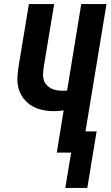

<svg xmlns="http://www.w3.org/2000/svg" viewBox="-20 -755 547 950"><path d="M303 175 332 0H261L295 -209Q283 -207 271 -206Q259 -205 246 -205Q216 -205 187.5 -211.5Q159 -218 135.5 -232.5Q112 -247 95 -270Q78 -293 71 -320.5Q64 -348 66.5 -378.5Q69 -409 74 -439L123 -735H248L196 -421Q194 -406 193 -390.5Q192 -375 196 -361Q200 -347 209.5 -336Q219 -325 231 -318.5Q243 -312 258 -309Q273 -306 288 -306Q294 -306 300 -306Q306 -306 312 -307L382 -735H507L403 -105H458L412 175Z"/></svg>

Font: Iosevka Curly Extrabold
Style: Italic
Weight: 800
Italic angle: -9°
Monospace: yes
Designer: Belleve Invis
Foundry: Belleve Invis
Version: Version 22.1.2; ttfautohint (v1.8.4)